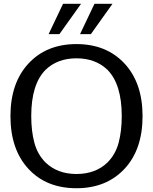

<svg xmlns="http://www.w3.org/2000/svg" viewBox="-20 -976 807 1014"><path d="M408.2 -956.1 293.9 -795.9H236.8L313 -956.1ZM574.2 -956.1 460 -795.9H402.8L479 -956.1ZM623 -362.8Q623 -531.7 546.9 -607.9Q483.9 -668 383.8 -668Q284.2 -668 221.2 -607.9Q145 -531.7 145 -362.8Q145 -284.7 161.4 -222.7Q177.7 -160.6 221.2 -117.2Q284.2 -57.1 383.8 -57.1Q483.9 -57.1 546.9 -117.2Q590.3 -160.6 606.7 -222.7Q623 -284.7 623 -362.8ZM732.9 -362.8Q732.9 -186 637.2 -84Q541.5 18.1 383.8 18.1Q224.6 18.1 129.9 -84.5Q35.2 -187 35.2 -362.8Q35.2 -538.1 130.4 -640.6Q225.6 -743.2 383.8 -743.2Q542 -743.2 637.5 -640.6Q732.9 -538.1 732.9 -362.8Z"/></svg>

Font: Aurulent Sans
Style: Regular
Weight: 400
Version: Version 2007.05.04